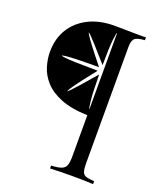

<svg xmlns="http://www.w3.org/2000/svg" viewBox="-140 -659 773 932"><g transform="rotate(20 246.0 -193.0)"><path d="M231.9 186.5V171.4Q267.6 169.9 284.9 163.1Q302.2 156.2 307.9 140.4Q313.5 124.5 313.5 96.2V-118.2Q228.5 -121.1 174.6 -143.1Q120.6 -165 90.6 -198.7Q60.5 -232.4 49.1 -271Q37.6 -309.6 37.6 -345.7Q37.6 -413.6 68.8 -464.4Q100.1 -515.1 156.7 -543.5Q213.4 -571.8 289.6 -571.8Q318.4 -571.8 349.9 -571Q381.3 -570.3 408.7 -570.1Q436 -569.8 451.7 -570.8V-556.2Q408.7 -553.2 398.2 -540Q387.7 -526.9 387.7 -497.6V102.1Q387.7 131.8 392.6 146.2Q397.5 160.6 411.9 165.3Q426.3 169.9 454.1 171.4V186.5Q434.6 185.1 406.2 184.6Q377.9 184.1 346.2 184.1Q314.9 184.1 283.4 184.6Q252 185.1 231.9 186.5ZM313 -148.9V-543Q309.6 -543 304.9 -504.4Q300.3 -465.8 299.8 -372.1Q254.9 -423.3 230.5 -450.4Q206.1 -477.5 195.6 -487.8Q185.1 -498 181.6 -498.5Q182.6 -496.1 190.9 -482.9Q199.2 -469.7 221.7 -439.9Q244.1 -410.2 287.1 -356.9Q214.4 -356.9 173.8 -355.5Q133.3 -354 116.7 -352.1Q100.1 -350.1 98.1 -347.7Q100.6 -345.7 117.2 -343.5Q133.8 -341.3 174.1 -340.1Q214.4 -338.9 287.1 -338.4Q244.1 -284.7 221.4 -254.4Q198.7 -224.1 190.4 -210.7Q182.1 -197.3 181.6 -192.9Q184.6 -194.8 195.1 -205.3Q205.6 -215.8 230.2 -243.4Q254.9 -271 299.8 -323.7Q300.8 -230.5 305.2 -189.7Q309.6 -148.9 313 -148.9Z"/></g></svg>

Font: Bacasime Antique
Style: Regular
Weight: 400
Designer: The DocRepair Project, Claus Eggers Sørensen
Foundry: Google
Version: Version 2.000